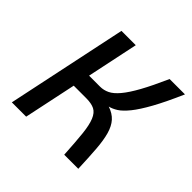

<svg xmlns="http://www.w3.org/2000/svg" viewBox="-137 -640 768 768"><g transform="rotate(45 247.0 -256.0)"><path d="M215.8 -512.2 169.9 -293.9H231.9Q252.4 -293.9 271.2 -303Q290 -312 310.3 -336.2Q330.6 -360.4 354 -402.8Q377.4 -445.3 407.2 -512.2H494.1Q460.9 -436.5 434.8 -389.4Q408.7 -342.3 387 -315.4Q365.2 -288.6 347.4 -277.3Q329.6 -266.1 313 -262.2Q342.3 -252.4 359.1 -233.6Q376 -214.8 384.8 -183.6Q393.6 -152.3 397 -107.2Q400.4 -62 402.8 0H323.2Q319.3 -68.8 314.7 -112.3Q310.1 -155.8 300 -180.2Q290 -204.6 272.5 -213.4Q254.9 -222.2 225.1 -222.2H154.8L107.9 0H26.9L134.8 -512.2Z"/></g></svg>

Font: Lorenzo Sans
Style: Italic
Weight: 400
Italic angle: -12°
Foundry: Intel Corporation
Version: Version 1.00; ttfautohint (v1.5)